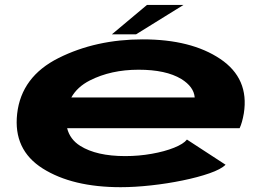

<svg xmlns="http://www.w3.org/2000/svg" viewBox="-20 -751 1074 778"><path d="M469 7.5Q273.5 7.5 153.2 -68.2Q33 -144 49.5 -290Q66.5 -440.5 217.5 -516Q368.5 -591.5 558.5 -591.5Q754.5 -591.5 872.5 -512.2Q990.5 -433 968 -291.5Q961.5 -254 951 -231.5H252Q263.5 -186 305 -160Q371 -118.5 487.5 -118.5Q542.5 -118.5 594.8 -127.8Q647 -137 685.5 -152.5Q724 -168 737.5 -185.5L894 -83.5Q875.5 -65 828.8 -48.8Q782 -32.5 720 -19.8Q658 -7 592 0.2Q526 7.5 469 7.5ZM269 -356H769Q765.5 -399.5 714.5 -431Q652.5 -468.5 541.5 -468.5Q429.5 -468.5 344 -425Q293 -399 269 -356ZM433.5 -612 575.5 -731H723.5L531.5 -612Z"/></svg>

Font: Anybody UltraExpanded Regular
Style: Bold Italic
Weight: 700
Width: 9
Italic angle: -10°
Designer: Tyler Finck
Foundry: Etcetera Type Company
Version: Version 1.010; ttfautohint (v1.8.3) -l 8 -r 50 -G 200 -x 14 